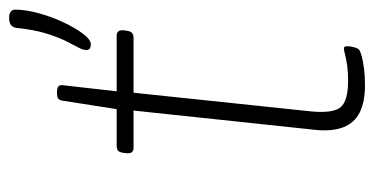

<svg xmlns="http://www.w3.org/2000/svg" viewBox="-214 -578 798 409"><g transform="rotate(-90 184.5 -373.0)"><path d="M208 6Q173 6 150.5 -5Q128 -16 118.5 -40Q109 -64 113 -101L154 -487H75Q62 -487 63 -501L64 -509Q65 -517 68.5 -520Q72 -523 80 -523H157L175 -638Q176 -645 179.5 -647.5Q183 -650 191 -650H194Q202 -650 205.5 -647Q209 -644 208 -638L195 -523H313Q326 -523 325 -509L324 -501Q323 -494 319.5 -490.5Q316 -487 308 -487H192L152 -107Q148 -61 161.5 -45.5Q175 -30 218 -30Q236 -30 250 -32Q264 -34 273.5 -36.5Q283 -39 286 -39Q289 -39 290 -37Q291 -35 291 -32Q291 -28 290 -22.5Q289 -17 287.5 -13Q286 -9 284 -7Q281 -4 270 -1Q259 2 243 4Q227 6 208 6ZM295 -578Q290 -578 286.5 -580Q283 -582 283 -588Q283 -595 288.5 -605Q294 -615 302 -631Q310 -647 318 -672.5Q326 -698 330 -736Q331 -744 336 -748Q341 -752 351 -752Q369 -752 369 -739Q369 -717 361.5 -689.5Q354 -662 342 -636.5Q330 -611 317.5 -594.5Q305 -578 295 -578Z"/></g></svg>

Font: Asap Thin
Style: Italic
Weight: 250
Italic angle: -6°
Designer: Pablo Cosgaya
Foundry: Omnibus-Type
Version: Version 3.001